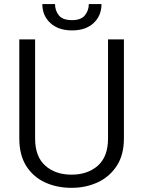

<svg xmlns="http://www.w3.org/2000/svg" viewBox="-20 -902 693 932"><path d="M504.4 -710.9H581.5V-230Q581.5 -149.9 546.6 -96.7Q511.7 -43.5 454.1 -16.8Q396.5 9.8 327.1 9.8Q255.9 9.8 198.2 -16.8Q140.6 -43.5 107.2 -96.7Q73.7 -149.9 73.7 -230V-710.9H150.4V-230Q150.4 -141.6 199.7 -97.9Q249 -54.2 327.1 -54.2Q405.8 -54.2 455.1 -97.9Q504.4 -141.6 504.4 -230ZM411.1 -882.3H472.7Q472.7 -826.2 434.6 -790.3Q396.5 -754.4 329.6 -754.4Q263.2 -754.4 224.4 -790.3Q185.5 -826.2 185.5 -882.3H247.1Q247.1 -851.1 265.6 -827.6Q284.2 -804.2 329.6 -804.2Q373 -804.2 392.1 -827.6Q411.1 -851.1 411.1 -882.3Z"/></svg>

Font: Vazirmatn UI FD Light
Style: Regular
Weight: 300
Designer: Saber Rastikerdar
Foundry: Saber Rastikerdar
Version: Version 33.003